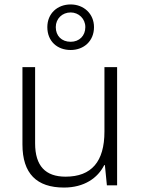

<svg xmlns="http://www.w3.org/2000/svg" viewBox="-20 -834 636 864"><path d="M298 -609C357 -609 403 -649 403 -712C403 -772 357 -814 298 -814C238 -814 193 -773 193 -712C193 -648 238 -609 298 -609ZM298 -646C257 -646 231 -673 231 -712C231 -750 260 -778 298 -778C334 -778 364 -750 364 -712C364 -673 337 -646 298 -646ZM507 -532H450V-242C450 -107 392 -39 275 -39C185 -39 138 -87 138 -189V-532H81V-184C81 -53 145 10 268 10C359 10 420 -33 449 -91H452L461 0H507Z"/></svg>

Font: Noto Sans Myanmar UI Light
Style: Regular
Weight: 300
Designer: Monotype Design Team
Foundry: Monotype Imaging Inc.
Version: Version 2.103